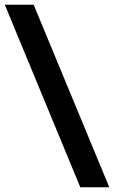

<svg xmlns="http://www.w3.org/2000/svg" viewBox="-75 -731 482 812"><path d="M-54.7 -710.9 264.6 61H387.2L67.4 -710.9Z"/></svg>

Font: Roboto Flex
Style: wght 600 wdth 140 opsz 13.0 GRAD 0.00 slnt 0.00 XTRA 468 XOPQ 96 YOPQ 79 YTLC 514 YTUC 712 YTAS 750 YTDE -203.00 YTFI 738
Weight: 600
Width: 8
Designer: Berlow after Robertson
Foundry: Google
Version: Version 3.100